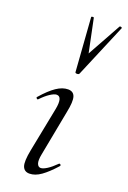

<svg xmlns="http://www.w3.org/2000/svg" viewBox="-144 -781 559 839"><g transform="rotate(20 135.5 -361.0)"><path d="M109 9Q85 9 77 -12Q69 -33 80 -89L121 -297Q132 -356 104 -356Q93 -356 74.5 -344Q56 -332 35 -310Q32 -306 27.5 -310.5Q23 -315 27 -318Q61 -357 89 -376Q117 -395 143 -395Q168 -395 175 -373.5Q182 -352 171 -299L131 -89Q125 -59 130 -45Q135 -31 147 -31Q158 -31 176 -42.5Q194 -54 215 -75Q219 -79 223 -75Q227 -71 223 -67Q190 -30 162.5 -10.5Q135 9 109 9ZM147 -477 129 -726Q129 -729 135 -729.5Q141 -730 141 -727L173 -573L260 -730Q262 -732 267 -730.5Q272 -729 271 -726L166 -477Q164 -472 155.5 -472Q147 -472 147 -477Z"/></g></svg>

Font: Cormorant
Style: Italic
Weight: 400
Italic angle: -10°
Designer: Christian Thalmann (Catharsis Fonts)
Foundry: Catharsis Fonts
Version: Version 4.000